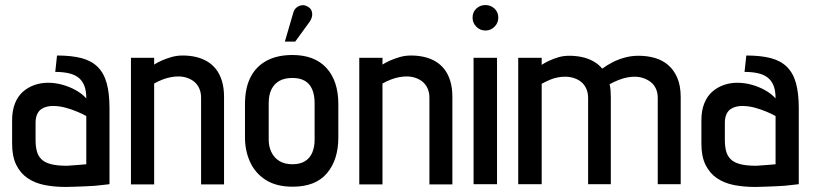

<svg xmlns="http://www.w3.org/2000/svg" viewBox="-20 -730 3222 761"><path d="M322 -340Q305 -359 279.5 -373Q254 -387 226 -394.5Q198 -402 170 -402Q142 -402 116.5 -393Q91 -384 71 -366.5Q51 -349 39.5 -320.5Q28 -292 28 -253V-160Q28 -110 44.5 -76.5Q61 -43 90 -23.5Q119 -4 157.5 3.5Q196 11 241 11Q259 11 278.5 10Q298 9 317.5 8.5Q337 8 355 6.5Q373 5 388 3Q403 1 414 0V-301Q414 -360 403 -400Q392 -440 367.5 -464.5Q343 -489 303.5 -499.5Q264 -510 206 -510L199 -445Q228 -445 251 -440Q274 -435 289.5 -423.5Q305 -412 313.5 -392Q322 -372 322 -340ZM322 -270V-79Q322 -79 317.5 -78.5Q313 -78 305 -77.5Q297 -77 287 -76Q277 -75 266.5 -74.5Q256 -74 246 -73Q206 -73 181.5 -79.5Q157 -86 144 -99Q131 -112 126 -131Q121 -150 121 -175V-243Q121 -263 127 -276.5Q133 -290 143 -297Q153 -304 165 -307Q177 -310 189 -310Q215 -310 240.5 -303Q266 -296 288 -286.5Q310 -277 322 -270Z M777 -343V1H868V-346Q868 -382 859.5 -409.5Q851 -437 836 -456Q821 -475 800.5 -487Q780 -499 755.5 -504.5Q731 -510 704 -510Q681 -510 660 -504Q639 -498 621 -490Q603 -482 591 -474V-501H499V1H591V-399Q609 -409 625 -415Q641 -421 656.5 -424Q672 -427 687 -427Q705 -427 721.5 -421.5Q738 -416 750.5 -405.5Q763 -395 770 -379Q777 -363 777 -343Z M1206 -642Q1214 -653 1216.5 -664.5Q1219 -676 1215 -687Q1211 -698 1199 -704Q1188 -711 1175.5 -709Q1163 -707 1154 -699Q1145 -691 1142 -678L1109 -565H1150ZM1321 -185V-317Q1321 -409 1274 -460.5Q1227 -512 1139 -512Q1079 -512 1037 -489.5Q995 -467 973 -424Q951 -381 951 -317V-185Q951 -133 971 -88.5Q991 -44 1033 -17Q1075 10 1140 10Q1231 10 1276 -43.5Q1321 -97 1321 -185ZM1227 -321V-176Q1227 -148 1218 -126Q1209 -104 1189.5 -91.5Q1170 -79 1139 -79Q1108 -79 1087 -92Q1066 -105 1055.5 -127.5Q1045 -150 1045 -176V-321Q1045 -354 1056 -376Q1067 -398 1087.5 -409.5Q1108 -421 1139 -421Q1169 -421 1188.5 -409.5Q1208 -398 1217.5 -375.5Q1227 -353 1227 -321Z M1682 -343V1H1773V-346Q1773 -382 1764.5 -409.5Q1756 -437 1741 -456Q1726 -475 1705.5 -487Q1685 -499 1660.5 -504.5Q1636 -510 1609 -510Q1586 -510 1565 -504Q1544 -498 1526 -490Q1508 -482 1496 -474V-501H1404V1H1496V-399Q1514 -409 1530 -415Q1546 -421 1561.5 -424Q1577 -427 1592 -427Q1610 -427 1626.5 -421.5Q1643 -416 1655.5 -405.5Q1668 -395 1675 -379Q1682 -363 1682 -343Z M1857 0H1950V-501H1857ZM1904 -710Q1883 -710 1868 -696Q1853 -682 1853 -660Q1853 -639 1868 -624Q1883 -609 1904 -609Q1925 -609 1940 -624Q1955 -639 1955 -660Q1955 -682 1940 -696Q1925 -710 1904 -710Z M2587 -342V0H2678V-345Q2678 -390 2664.5 -421.5Q2651 -453 2628 -472.5Q2605 -492 2575 -500.5Q2545 -509 2511 -509Q2483 -509 2457 -502Q2431 -495 2408.5 -483.5Q2386 -472 2367 -458Q2352 -476 2331 -487.5Q2310 -499 2286 -504Q2262 -509 2236 -509Q2213 -509 2193 -503Q2173 -497 2156 -489Q2139 -481 2127 -473V-501H2034V0H2127V-398Q2144 -407 2159 -413.5Q2174 -420 2189.5 -423Q2205 -426 2220 -426Q2238 -426 2255 -420.5Q2272 -415 2284 -405Q2296 -395 2303.5 -379Q2311 -363 2311 -342V0H2401V-345Q2401 -359 2400 -372Q2399 -385 2396 -396Q2414 -406 2432 -413Q2450 -420 2466 -423Q2482 -426 2495 -426Q2513 -426 2529.5 -420.5Q2546 -415 2559 -405Q2572 -395 2579.5 -379Q2587 -363 2587 -342Z M3054 -340Q3037 -359 3011.5 -373Q2986 -387 2958 -394.5Q2930 -402 2902 -402Q2874 -402 2848.5 -393Q2823 -384 2803 -366.5Q2783 -349 2771.5 -320.5Q2760 -292 2760 -253V-160Q2760 -110 2776.5 -76.5Q2793 -43 2822 -23.5Q2851 -4 2889.5 3.5Q2928 11 2973 11Q2991 11 3010.5 10Q3030 9 3049.5 8.5Q3069 8 3087 6.5Q3105 5 3120 3Q3135 1 3146 0V-301Q3146 -360 3135 -400Q3124 -440 3099.5 -464.5Q3075 -489 3035.5 -499.5Q2996 -510 2938 -510L2931 -445Q2960 -445 2983 -440Q3006 -435 3021.5 -423.5Q3037 -412 3045.5 -392Q3054 -372 3054 -340ZM3054 -270V-79Q3054 -79 3049.5 -78.5Q3045 -78 3037 -77.5Q3029 -77 3019 -76Q3009 -75 2998.5 -74.5Q2988 -74 2978 -73Q2938 -73 2913.5 -79.5Q2889 -86 2876 -99Q2863 -112 2858 -131Q2853 -150 2853 -175V-243Q2853 -263 2859 -276.5Q2865 -290 2875 -297Q2885 -304 2897 -307Q2909 -310 2921 -310Q2947 -310 2972.5 -303Q2998 -296 3020 -286.5Q3042 -277 3054 -270Z"/></svg>

Font: Advent Pro SemiBold
Style: Regular
Weight: 600
Designer: VivaRado, Andreas Kalpakidis
Foundry: VivaRado, Andreas Kalpakidis
Version: Version 3.000